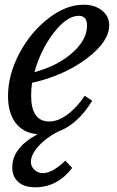

<svg xmlns="http://www.w3.org/2000/svg" viewBox="-20 -560 496 814"><path d="M371 -133Q309 -32 226 -2Q175 24 143 60Q111 96 111 126Q111 146 126 160Q141 174 162 174Q202 174 257 121L286 152Q223 234 129 234Q83 234 57.5 211.5Q32 189 32 149Q32 67 139 9Q79 4 46.5 -38.5Q14 -81 14 -153Q14 -243 62 -333.5Q110 -424 185 -482Q260 -540 334 -540Q382 -540 412.5 -515.5Q443 -491 443 -453Q443 -383 346.5 -311Q250 -239 116 -209Q112 -184 112 -154Q112 -45 189 -45Q226 -45 265.5 -74Q305 -103 339 -154ZM314 -493Q263 -493 207.5 -420.5Q152 -348 126 -254Q223 -280 286 -335.5Q349 -391 349 -451Q349 -493 314 -493Z"/></svg>

Font: Libre Baskerville
Style: Italic
Weight: 400
Italic angle: -15°
Designer: Pablo Impallari, Rodrigo Fuenzalida
Foundry: Pablo Impallari, Rodrigo Fuenzalida
Version: Version 1.051;Glyphs 3.2.3 (3260)